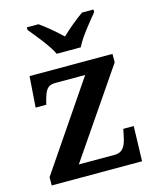

<svg xmlns="http://www.w3.org/2000/svg" viewBox="-115 -845 751 924"><g transform="rotate(-15 261.0 -383.0)"><path d="M214 -606H334C355 -651 409 -715 440 -753V-766H383C351 -744 304 -705 274 -676C244 -705 198 -744 166 -766H108V-753C139 -715 193 -651 214 -606ZM27 0H477L482 -174H430L424 -145C414 -93 400 -64 357 -64H179L473 -494V-536H60L49 -382H102L106 -398C120 -452 132 -472 170 -472H320L27 -41Z"/></g></svg>

Font: Noto Serif Yezidi SemiBold
Style: Regular
Weight: 600
Designer: Dalton Maag Ltd
Foundry: Dalton Maag Ltd
Version: Version 1.001